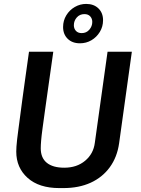

<svg xmlns="http://www.w3.org/2000/svg" viewBox="-20 -950 718 980"><path d="M283 10Q179 10 121 -42Q63 -94 63 -176Q63 -187 64 -202.5Q65 -218 67.5 -239.5Q70 -261 74 -290.5Q78 -320 83 -358.5Q88 -397 94.5 -445.5Q101 -494 109.5 -554Q118 -614 128 -686H252Q238 -587 227.5 -513Q217 -439 209.5 -385Q202 -331 197 -294Q192 -257 190 -233Q188 -209 188 -193Q188 -144 219 -119Q250 -94 308 -94Q372 -94 414.5 -129.5Q457 -165 464 -221L529 -686H653L588 -219Q578 -148 540.5 -96.5Q503 -45 443 -17.5Q383 10 303 10ZM388 -729Q349 -729 325.5 -752Q302 -775 302 -812Q302 -845 318.5 -872Q335 -899 362 -914.5Q389 -930 420 -930Q459 -930 482.5 -907Q506 -884 506 -847Q506 -814 489.5 -787Q473 -760 446.5 -744.5Q420 -729 388 -729ZM397 -781Q421 -781 436 -798.5Q451 -816 451 -838Q451 -855 440.5 -866.5Q430 -878 411 -878Q387 -878 372 -861Q357 -844 357 -821Q357 -804 367.5 -792.5Q378 -781 397 -781Z"/></svg>

Font: Chivo Medium
Style: Italic
Weight: 500
Italic angle: -8.05°
Designer: Hector Gatti
Foundry: Omnibus-Type
Version: Version 2.002